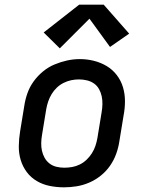

<svg xmlns="http://www.w3.org/2000/svg" viewBox="-20 -794 640 822"><path d="M254 8Q223 8 193 2Q163 -4 137.5 -19Q112 -34 94.5 -57.5Q77 -81 68.5 -109.5Q60 -138 60.5 -169Q61 -200 66 -231L84 -341Q88 -368 97.5 -395Q107 -422 124 -445.5Q141 -469 164 -488Q187 -507 213.5 -518Q240 -529 267 -535Q294 -541 322 -541Q353 -541 382.5 -533.5Q412 -526 437 -511Q462 -496 480 -472.5Q498 -449 506.5 -420.5Q515 -392 515 -361Q515 -330 509 -299L491 -189Q487 -162 477.5 -135.5Q468 -109 451.5 -85Q435 -61 412 -42.5Q389 -24 362.5 -12.5Q336 -1 308.5 3.5Q281 8 254 8ZM255 -76Q272 -76 289 -79Q306 -82 322 -90Q338 -98 351 -110.5Q364 -123 373.5 -138Q383 -153 388.5 -169.5Q394 -186 397 -203L415 -313Q418 -330 418.5 -347.5Q419 -365 415.5 -381.5Q412 -398 404 -412.5Q396 -427 382.5 -436.5Q369 -446 352 -450Q335 -454 318 -454Q301 -454 284.5 -450.5Q268 -447 252 -439Q236 -431 223 -418.5Q210 -406 201 -391Q192 -376 186.5 -360Q181 -344 178 -327L160 -217Q157 -200 156.5 -182.5Q156 -165 159.5 -149Q163 -133 171 -118.5Q179 -104 192 -94Q205 -84 221.5 -80Q238 -76 255 -76Q255 -76 255 -76Q255 -76 255 -76ZM236 -587 167 -655 319 -774H424L533 -650L451 -593L363 -714Z"/></svg>

Font: Iosevka Slab MdExObl
Style: Regular
Weight: 500
Width: 7
Italic angle: -9°
Monospace: yes
Designer: Belleve Invis
Foundry: Belleve Invis
Version: Version 11.1.1; ttfautohint (v1.8.3)